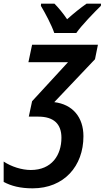

<svg xmlns="http://www.w3.org/2000/svg" viewBox="-80 -786 571 1047"><path d="M216 -606H336C365 -648 435 -720 470 -754L471 -766H392C359 -743 324 -715 286 -681C264 -714 237 -746 217 -766H144L143 -754C166 -716 201 -650 216 -606ZM98 241C269 241 375 120 375 -43C375 -147 316 -217 216 -229L438 -463L454 -542H95L75 -447H291L95 -234L77 -150H129C213 -150 255 -110 255 -35C255 60 202 141 88 141C39 141 -18 123 -60 95V206C-19 228 30 241 98 241Z"/></svg>

Font: Noto Sans SemiCondensed SemiBold
Style: Italic
Weight: 600
Width: 4
Italic angle: -12°
Designer: Monotype Design Team
Foundry: Monotype Imaging Inc.
Version: Version 2.013